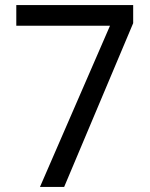

<svg xmlns="http://www.w3.org/2000/svg" viewBox="-20 -734 591 754"><path d="M412 -633H44V-714H503V-643L232 0H137Z"/></svg>

Font: ukannada05
Style: Book
Weight: 400
Designer: Jelle Bosma - Monotype Design Team
Foundry: Monotype Imaging Inc.
Version: Version 2.003